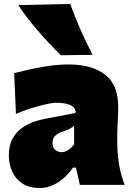

<svg xmlns="http://www.w3.org/2000/svg" viewBox="-20 -929 661 965"><path d="M180.2 16.1Q127 16.1 92.5 -6.6Q58.1 -29.3 41.3 -66.7Q24.4 -104 24.4 -147.5Q24.4 -198.7 43.2 -232.4Q62 -266.1 90.6 -286.1Q119.1 -306.2 149.9 -316.7Q180.7 -327.1 204.1 -331.5L359.9 -361.3Q362.8 -412.6 258.3 -412.6Q245.1 -412.6 211.2 -405Q177.2 -397.5 136 -384.8Q94.7 -372.1 60.1 -356.4L51.3 -561.5Q81.1 -568.8 125 -579.1Q168.9 -589.4 221.2 -597.2Q273.4 -605 327.1 -605Q440.9 -605 507.6 -554.4Q574.2 -503.9 574.2 -390.1Q574.2 -360.4 571.8 -318.8Q569.3 -277.3 569.3 -248V-216.3Q569.3 -168 576.7 -113.8Q584 -59.6 606.4 0H381.3L361.8 -86.4H346.7Q330.1 -61.5 304.7 -37.8Q279.3 -14.2 247.6 1Q215.8 16.1 180.2 16.1ZM290 -164.1Q305.7 -164.1 323 -175Q340.3 -186 352.5 -204.1V-297.4Q344.7 -289.6 333 -283Q321.3 -276.4 293.9 -267.1Q275.9 -261.2 260 -249Q244.1 -236.8 244.1 -210.9Q244.1 -186 258.5 -175Q272.9 -164.1 290 -164.1ZM285.6 -651.4Q225.1 -711.4 170.2 -774.7Q115.2 -837.9 71.8 -903.3L333 -909.2Q356 -844.7 384 -781.2Q412.1 -717.8 445.3 -653.3Z"/></svg>

Font: Pinar-DS3-FD Black
Style: Regular
Weight: 900
Designer: Amin Abedi
Version: Version 3.000